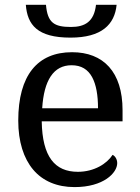

<svg xmlns="http://www.w3.org/2000/svg" viewBox="-20 -761 575 791"><path d="M274.9 -492.2C315.4 -492.2 342.3 -474.6 359.4 -443.4C376.5 -412.1 383.8 -367.7 383.8 -314.9H153.8C161.1 -430.7 200.7 -492.2 274.9 -492.2ZM55.2 -264.2C55.2 -177.7 77.1 -108.9 116.7 -62C156.2 -15.1 214.8 9.8 287.1 9.8C406.7 9.8 462.9 -48.8 462.9 -88.9C462.9 -106 453.1 -119.1 443.8 -123C420.4 -86.4 367.7 -53.2 300.8 -53.2C206.1 -53.2 154.3 -114.7 151.9 -261.2H484.9V-307.1C484.9 -464.8 405.8 -545.9 276.9 -545.9C134.8 -545.9 55.2 -451.2 55.2 -264.2ZM86.4 -741.2C92.8 -658.7 133.8 -606 270.5 -606C398.9 -606 452.6 -660.2 460.4 -741.2H375.5C367.7 -672.4 330.6 -649.9 272.5 -649.9C202.6 -649.9 175.8 -667.5 169.4 -741.2Z"/></svg>

Font: The Erased English
Style: Regular
Weight: 400
Designer: Monotype Design team + ligartures altered by 180 Amsterdam
Foundry: Monotype Imaging Inc.
Version: Version 1.030;Glyphs 3.1.2 (3151)